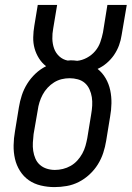

<svg xmlns="http://www.w3.org/2000/svg" viewBox="-20 -755 540 783"><path d="M202 8Q174 8 146.5 1.5Q119 -5 97.5 -20Q76 -35 61.5 -58Q47 -81 41 -107.5Q35 -134 35.5 -162.5Q36 -191 41 -219L57 -317Q61 -342 69 -366.5Q77 -391 91 -413.5Q105 -436 124.5 -454.5Q144 -473 168 -485Q151 -498 139 -517Q127 -536 121 -557.5Q115 -579 115.5 -603Q116 -627 120 -650L134 -735H213L197 -639Q193 -618 193.5 -597Q194 -576 200.5 -557.5Q207 -539 221.5 -525.5Q236 -512 256 -508Q259 -508 262 -508.5Q265 -509 268 -509Q275 -509 281.5 -508.5Q288 -508 295 -507Q315 -509 334.5 -519.5Q354 -530 368 -546.5Q382 -563 389 -583Q396 -603 400 -623L418 -735H497L476 -612Q473 -591 465.5 -570.5Q458 -550 445.5 -531.5Q433 -513 415.5 -498Q398 -483 378 -474Q398 -458 411 -435.5Q424 -413 429.5 -387Q435 -361 434.5 -333.5Q434 -306 429 -279L413 -181Q409 -156 401 -131.5Q393 -107 379 -84.5Q365 -62 345 -43.5Q325 -25 301.5 -13Q278 -1 252.5 3.5Q227 8 202 8ZM204 -62Q220 -62 236.5 -66Q253 -70 268 -78.5Q283 -87 295 -100Q307 -113 315.5 -128.5Q324 -144 328.5 -160Q333 -176 336 -192L352 -290Q355 -307 356 -324.5Q357 -342 354.5 -358.5Q352 -375 345 -390.5Q338 -406 326 -416.5Q314 -427 297.5 -431.5Q281 -436 264 -436Q247 -436 231 -432Q215 -428 200.5 -419Q186 -410 174 -397Q162 -384 154 -369Q146 -354 141 -338Q136 -322 134 -306L117 -208Q115 -191 114 -173.5Q113 -156 115.5 -139.5Q118 -123 124.5 -108Q131 -93 143 -82.5Q155 -72 171 -67Q187 -62 204 -62Z"/></svg>

Font: Iosevka Gothic
Style: Italic
Weight: 400
Italic angle: -9°
Monospace: yes
Designer: Belleve Invis
Foundry: Belleve Invis
Version: Version 15.5.1; ttfautohint (v1.8.4)